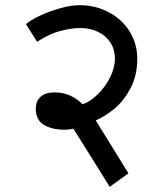

<svg xmlns="http://www.w3.org/2000/svg" viewBox="-20 -641 640 740"><path d="M230 -141Q180.5 -141 149.2 -159.8Q118 -178.5 118 -222Q118 -252 137 -268.5Q156 -285 191 -285Q251.5 -285 299 -239Q328.5 -249.5 357.5 -278.2Q386.5 -307 404.8 -344Q423 -381 423 -415Q423 -449.5 406 -476.2Q389 -503 358.5 -518Q328 -533 289 -533Q257 -533 214.2 -522.2Q171.5 -511.5 123 -480L80 -548Q97.5 -563.5 133.8 -580.5Q170 -597.5 211.8 -609.2Q253.5 -621 286 -621Q348 -621 399 -594Q450 -567 479.5 -520Q509 -473 509 -415Q509 -349 482.5 -299.8Q456 -250.5 419.8 -221Q383.5 -191.5 349 -177L475 27L403 79L263 -145Q245.5 -141 230 -141Z"/></svg>

Font: JuliaMono
Style: Bold Italic
Weight: 700
Italic angle: -9°
Monospace: yes
Designer: cormullion
Foundry: corm
Version: Version 0.057; ttfautohint (v1.8.4)